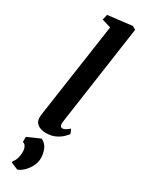

<svg xmlns="http://www.w3.org/2000/svg" viewBox="-283 -847 874 1166"><g transform="rotate(30 154.0 -264.0)"><path d="M184.7 -100.6Q182.4 -83.6 186.6 -73.9Q190.9 -64.2 201.4 -64.2Q209.6 -64.2 219.7 -69.1Q229.8 -74 248.8 -89.9L261.8 -59.3Q256.8 -52 240.6 -35.4Q224.4 -18.7 196.1 -4.4Q167.9 10 126.4 10Q107.7 10 89.6 3.7Q71.5 -2.7 59.9 -16.9Q48.3 -31.1 48.5 -54.3Q48.5 -59.6 49.2 -66.4Q49.8 -73.3 50.8 -80Q51.7 -86.7 52.2 -90.5L146.5 -740.6L83.2 -759.5L92.8 -797.4L262 -817.3L285.2 -803.9ZM40 268.2 40.7 257Q51.5 249.2 58.8 224.6Q66.1 200 65 175Q64.7 158.3 57.3 144.2Q50 130.1 35.5 127V90.9L124.3 52Q153.6 66 166.3 94.3Q178.9 122.5 179.5 154.3Q180.5 187.1 165.1 216.1Q149.8 245.2 128.3 264.7Q106.8 284.2 89 289.1Z"/></g></svg>

Font: Merriweather 7pt Light
Style: Italic
Weight: 300
Italic angle: -7.8°
Designer: Eben Sorkin
Foundry: Eben Sorkin
Version: Version 2.200;gftools[0.9.31]